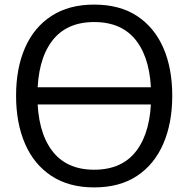

<svg xmlns="http://www.w3.org/2000/svg" viewBox="-20 -803 820 836"><path d="M390 13Q280 13 204 -37Q128 -87 89 -177Q50 -267 50 -386Q50 -506 89 -595Q128 -684 204 -733.5Q280 -783 390 -783Q501 -783 576.5 -733.5Q652 -684 691 -595Q730 -506 730 -386Q730 -267 691 -177Q652 -87 576.5 -37Q501 13 390 13ZM390 -64Q513 -64 575.5 -148.5Q638 -233 638 -386Q638 -539 575.5 -623Q513 -707 390 -707Q268 -707 205.5 -623Q143 -539 143 -386Q143 -233 205.5 -148.5Q268 -64 390 -64ZM98 -423H684V-348H98Z"/></svg>

Font: Unbounded Light
Style: Regular
Weight: 300
Designer: Luke Prowse, Jean-Baptiste Morizot, Fátima Lázaro, Florian Runge
Foundry: NaN
Version: Version 1.700